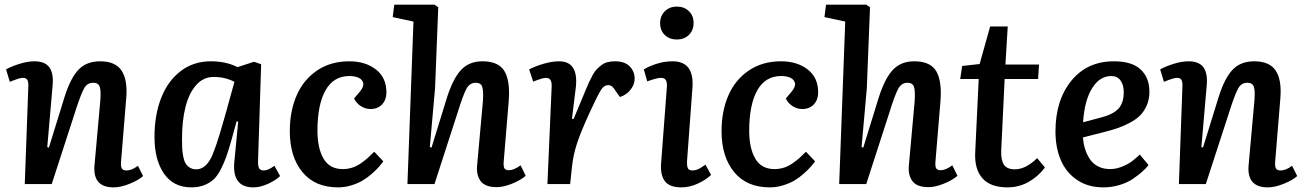

<svg xmlns="http://www.w3.org/2000/svg" viewBox="-20 -787 5578 821"><path d="M591.8 -34.2Q573.2 -17.1 535.2 -1.5Q497.1 14.2 465.8 14.2Q377.4 14.2 383.8 -77.1L409.2 -359.9Q412.1 -400.9 406 -417Q399.9 -433.1 378.9 -433.1Q354 -433.1 341.1 -411.6Q328.1 -390.1 307.1 -326.2L201.2 0H85.9L101.1 -417Q102.1 -436.5 96.9 -445.3Q91.8 -454.1 77.1 -454.1Q63.5 -454.1 22 -437L5.9 -490.2Q25.9 -502 61.5 -513.4Q97.2 -524.9 127 -524.9Q171.9 -524.9 190.7 -499.5Q209.5 -474.1 205.1 -422.9L182.1 -158.2L189 -155.8L255.9 -372.1Q281.2 -452.6 315.4 -488.8Q349.6 -524.9 408.2 -524.9Q473.1 -524.9 499.5 -485.6Q525.9 -446.3 520 -370.1L498 -101.1Q495.6 -77.6 500.2 -67.9Q504.9 -58.1 521 -58.1Q543.5 -58.1 569.8 -78.1Z M1083.5 -101.1Q1082.5 -77.6 1087.6 -67.9Q1092.8 -58.1 1108.4 -58.1Q1127 -58.1 1153.3 -78.1L1177.7 -34.2Q1159.2 -16.1 1126.2 -1Q1093.3 14.2 1063.5 14.2Q974.6 14.2 981.4 -87.9L998.5 -267.1L991.7 -268.1L969.7 -188Q957.5 -145 947.8 -117.4Q938 -89.8 923.8 -62.3Q909.7 -34.7 893.1 -19.5Q876.5 -4.4 852.8 4.9Q829.1 14.2 798.3 14.2Q721.7 14.2 681.2 -44.7Q640.6 -103.5 640.6 -201.2Q640.6 -295.4 669.4 -368.7Q698.2 -441.9 753.2 -483.4Q808.1 -524.9 881.3 -524.9Q946.8 -524.9 995.6 -500L1066.4 -522.9L1096.7 -512.2ZM819.3 -63Q855.5 -63 880.4 -107.9Q900.9 -146 935.1 -267.1Q938 -277.3 948.7 -314.9L982.4 -437Q942.9 -458 893.6 -458Q849.6 -458 818.8 -423.3Q788.1 -388.7 773.2 -329.8Q758.3 -271 758.3 -193.8Q758.3 -169.9 759 -154.1Q759.8 -138.2 763.2 -119.4Q766.6 -100.6 772.9 -89.4Q779.3 -78.1 791 -70.6Q802.7 -63 819.3 -63Z M1473.1 -524.9Q1542.5 -524.9 1587.4 -490Q1632.3 -455.1 1632.3 -392.1Q1632.3 -360.4 1613.8 -340.6Q1595.2 -320.8 1564 -320.8Q1542 -320.8 1522.2 -333.7Q1502.4 -346.7 1494.1 -366.2L1517.1 -393.1Q1536.6 -416 1533.2 -431.4Q1529.8 -446.8 1513.9 -454.3Q1498 -461.9 1474.1 -461.9Q1406.2 -461.9 1371.8 -400.4Q1337.4 -338.9 1337.4 -228Q1337.4 -153.3 1363.5 -108.6Q1389.6 -64 1445.3 -64Q1466.8 -64 1486.6 -70.3Q1506.3 -76.7 1524.7 -89.8Q1543 -103 1553 -112.1Q1563 -121.1 1580.1 -138.2L1619.1 -97.2Q1609.9 -84.5 1599.6 -72.8Q1589.4 -61 1570.3 -44.2Q1551.3 -27.3 1531.2 -15.4Q1511.2 -3.4 1482.9 5.4Q1454.6 14.2 1425.3 14.2Q1327.1 14.2 1273.2 -51Q1219.2 -116.2 1219.2 -226.1Q1219.2 -312 1248.5 -379.2Q1277.8 -446.3 1335.9 -485.6Q1394 -524.9 1473.1 -524.9Z M2228 -35.2Q2206.5 -16.6 2169.9 -1.7Q2133.3 13.2 2104 13.2Q2054.7 13.2 2035.6 -12.2Q2016.6 -37.6 2020 -78.1L2044.9 -354Q2047.9 -398.4 2042 -415.8Q2036.1 -433.1 2014.2 -433.1Q1988.8 -433.1 1974.6 -407.5Q1960.4 -381.8 1936 -303.2L1837.9 0H1722.2L1748 -694.8L1659.2 -713.9L1666 -767.1H1837.9L1854 -755.9L1840.3 -409.2L1817.9 -158.2L1825.2 -155.8L1890.1 -366.2Q1916 -449.2 1950.7 -487.1Q1985.4 -524.9 2043 -524.9Q2111.8 -524.9 2137 -482.9Q2162.1 -440.9 2155.3 -355L2134.3 -102.1Q2131.8 -78.1 2136.2 -68.6Q2140.6 -59.1 2156.2 -59.1Q2177.2 -59.1 2206.1 -80.1Z M2338.9 -416Q2339.8 -434.6 2334.2 -444.3Q2328.6 -454.1 2314 -454.1Q2300.3 -454.1 2259.8 -438L2242.7 -490.2Q2271 -504.9 2306.4 -514.9Q2341.8 -524.9 2370.6 -524.9Q2452.1 -524.9 2442.9 -418.9L2425.8 -279.8L2432.6 -277.8L2483.9 -400.9Q2493.2 -423.3 2499 -436Q2504.9 -448.7 2513.9 -465.3Q2522.9 -481.9 2531.5 -490.7Q2540 -499.5 2551.8 -508.5Q2563.5 -517.6 2577.9 -521.2Q2592.3 -524.9 2609.9 -524.9Q2651.4 -524.9 2672.6 -503.2Q2693.8 -481.4 2693.8 -450.2Q2693.8 -426.3 2676.8 -404.1Q2659.7 -381.8 2630.9 -372.1L2613.8 -396Q2604.5 -411.1 2597.7 -417Q2590.8 -422.9 2579.6 -422.9Q2563 -422.9 2550 -402.8Q2537.1 -382.8 2502 -307.1Q2463.9 -224.1 2447.8 -175.3Q2431.6 -126.5 2425.8 -74.2L2418 0H2320.8Z M2802.7 -688Q2802.7 -718.8 2822.8 -738.8Q2842.8 -758.8 2874.5 -758.8Q2905.8 -758.8 2925.8 -739.3Q2945.8 -719.7 2945.8 -689Q2945.8 -657.7 2926 -637.9Q2906.2 -618.2 2874.5 -618.2Q2842.3 -618.2 2822.5 -637.5Q2802.7 -656.7 2802.7 -688ZM2831.5 -414.1Q2833 -434.1 2827.4 -444.1Q2821.8 -454.1 2805.7 -454.1Q2789.1 -454.1 2747.6 -439L2732.9 -490.2Q2755.4 -503.9 2788.3 -514.4Q2821.3 -524.9 2856 -524.9Q2949.2 -524.9 2940.9 -412.1L2918 -101.1Q2916.5 -79.1 2920.9 -68.6Q2925.3 -58.1 2940.9 -58.1Q2944.8 -58.1 2948.7 -58.8Q2952.6 -59.6 2955.6 -60.1Q2958.5 -60.5 2963.1 -62.7Q2967.8 -64.9 2969.7 -65.7Q2971.7 -66.4 2976.8 -69.8Q2981.9 -73.2 2982.9 -73.7Q2983.9 -74.2 2990 -78.4Q2996.1 -82.5 2996.6 -83L3020.5 -39.1Q3001 -19.5 2965.6 -2.7Q2930.2 14.2 2893.6 14.2Q2843.3 14.2 2823.5 -11.7Q2803.7 -37.6 2806.6 -85Z M3319.3 -524.9Q3388.7 -524.9 3433.6 -490Q3478.5 -455.1 3478.5 -392.1Q3478.5 -360.4 3460 -340.6Q3441.4 -320.8 3410.2 -320.8Q3388.2 -320.8 3368.4 -333.7Q3348.6 -346.7 3340.3 -366.2L3363.3 -393.1Q3382.8 -416 3379.4 -431.4Q3376 -446.8 3360.1 -454.3Q3344.2 -461.9 3320.3 -461.9Q3252.4 -461.9 3218 -400.4Q3183.6 -338.9 3183.6 -228Q3183.6 -153.3 3209.7 -108.6Q3235.8 -64 3291.5 -64Q3313 -64 3332.8 -70.3Q3352.5 -76.7 3370.8 -89.8Q3389.2 -103 3399.2 -112.1Q3409.2 -121.1 3426.3 -138.2L3465.3 -97.2Q3456.1 -84.5 3445.8 -72.8Q3435.5 -61 3416.5 -44.2Q3397.5 -27.3 3377.4 -15.4Q3357.4 -3.4 3329.1 5.4Q3300.8 14.2 3271.5 14.2Q3173.3 14.2 3119.4 -51Q3065.4 -116.2 3065.4 -226.1Q3065.4 -312 3094.7 -379.2Q3124 -446.3 3182.1 -485.6Q3240.2 -524.9 3319.3 -524.9Z M4074.2 -35.2Q4052.7 -16.6 4016.1 -1.7Q3979.5 13.2 3950.2 13.2Q3900.9 13.2 3881.8 -12.2Q3862.8 -37.6 3866.2 -78.1L3891.1 -354Q3894 -398.4 3888.2 -415.8Q3882.3 -433.1 3860.4 -433.1Q3835 -433.1 3820.8 -407.5Q3806.6 -381.8 3782.2 -303.2L3684.1 0H3568.4L3594.2 -694.8L3505.4 -713.9L3512.2 -767.1H3684.1L3700.2 -755.9L3686.5 -409.2L3664.1 -158.2L3671.4 -155.8L3736.3 -366.2Q3762.2 -449.2 3796.9 -487.1Q3831.5 -524.9 3889.2 -524.9Q3958 -524.9 3983.2 -482.9Q4008.3 -440.9 4001.5 -355L3980.5 -102.1Q3978 -78.1 3982.4 -68.6Q3986.8 -59.1 4002.4 -59.1Q4023.4 -59.1 4052.2 -80.1Z M4094.2 -504.9 4168.9 -513.2 4213.9 -673.8H4289.1L4279.3 -511.2H4422.9L4418.9 -449.2H4275.9L4261.2 -143.1Q4259.8 -102.5 4272.7 -82.8Q4285.6 -63 4319.8 -63Q4365.7 -63 4415 -110.8L4448.2 -70.8Q4419.9 -32.7 4378.7 -9.3Q4337.4 14.2 4288.1 14.2Q4215.3 14.2 4181.2 -24.4Q4147 -63 4149.9 -132.8L4165 -449.2H4085.9Z M4743.2 -524.9Q4820.3 -524.9 4857.7 -489.7Q4895 -454.6 4895 -394Q4895 -362.3 4883.5 -336.2Q4872.1 -310.1 4854.7 -293Q4837.4 -275.9 4810.5 -261.7Q4783.7 -247.6 4759.5 -239.3Q4735.4 -231 4704.1 -223.1L4610.4 -199.2Q4612.8 -172.4 4619.9 -149.7Q4627 -127 4640.1 -106.9Q4653.3 -86.9 4675.5 -75.4Q4697.8 -64 4727.1 -64Q4752.9 -64 4779.3 -75Q4805.7 -85.9 4820.8 -97.7Q4835.9 -109.4 4854 -126L4891.1 -81.1Q4880.4 -67.4 4865 -53.5Q4849.6 -39.6 4825.4 -22.9Q4801.3 -6.3 4767.8 3.9Q4734.4 14.2 4698.2 14.2Q4632.8 14.2 4585.9 -17.3Q4539.1 -48.8 4516.1 -102.3Q4493.2 -155.8 4493.2 -225.1Q4493.2 -357.9 4560.8 -441.4Q4628.4 -524.9 4743.2 -524.9ZM4785.2 -393.1Q4785.2 -423.8 4771.5 -442.9Q4757.8 -461.9 4731.9 -461.9Q4682.1 -461.9 4649.7 -409.4Q4617.2 -356.9 4611.3 -264.2L4683.1 -283.2Q4737.3 -296.4 4761.2 -321Q4785.2 -345.7 4785.2 -393.1Z M5526.9 -34.2Q5508.3 -17.1 5470.2 -1.5Q5432.1 14.2 5400.9 14.2Q5312.5 14.2 5318.8 -77.1L5344.2 -359.9Q5347.2 -400.9 5341.1 -417Q5335 -433.1 5314 -433.1Q5289.1 -433.1 5276.1 -411.6Q5263.2 -390.1 5242.2 -326.2L5136.2 0H5021L5036.1 -417Q5037.1 -436.5 5032 -445.3Q5026.9 -454.1 5012.2 -454.1Q4998.5 -454.1 4957 -437L4940.9 -490.2Q4960.9 -502 4996.6 -513.4Q5032.2 -524.9 5062 -524.9Q5106.9 -524.9 5125.7 -499.5Q5144.5 -474.1 5140.1 -422.9L5117.2 -158.2L5124 -155.8L5190.9 -372.1Q5216.3 -452.6 5250.5 -488.8Q5284.7 -524.9 5343.3 -524.9Q5408.2 -524.9 5434.6 -485.6Q5460.9 -446.3 5455.1 -370.1L5433.1 -101.1Q5430.7 -77.6 5435.3 -67.9Q5439.9 -58.1 5456.1 -58.1Q5478.5 -58.1 5504.9 -78.1Z"/></svg>

Font: Literata Book SemiBold
Style: Italic
Weight: 600
Italic angle: -3°
Designer: Latin by Veronika Burian and Jose Scaglione. Greek by Irene Vlachou. Cyrillic by Vera Evstafieva
Foundry: TypeTogether
Version: Version 1.003;PS 001.003;hotconv 1.0.88;makeotf.lib2.5.64775